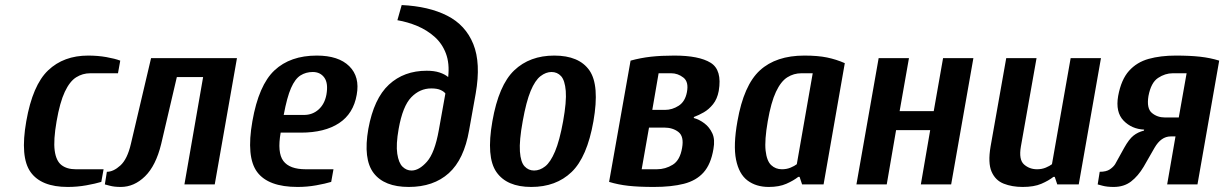

<svg xmlns="http://www.w3.org/2000/svg" viewBox="-20 -730 4846 760"><path d="M248 10Q143 10 101 -49Q59 -108 84 -250Q109 -393 170.5 -451.5Q232 -510 329 -510Q367 -510 401 -504Q435 -498 456 -490L447 -440H337Q307 -440 281.5 -424Q256 -408 236.5 -366.5Q217 -325 204 -250Q191 -175 196.5 -134Q202 -93 223.5 -76.5Q245 -60 280 -60H390L381 -10Q358 -3 322 3.5Q286 10 248 10Z M458 10Q432 10 414 5Q396 0 395 0L403 -50Q429 -50 456.5 -75Q484 -100 498 -160L578 -500H918L830 0H710L784 -425H680L618 -160Q597 -74 554 -32Q511 10 458 10Z M1158 10Q1042 10 998 -49Q954 -108 979 -250Q1004 -393 1066.5 -451.5Q1129 -510 1234 -510Q1320 -510 1362.5 -468Q1405 -426 1392 -355Q1379 -280 1322 -242.5Q1265 -205 1171 -205H1091Q1077 -126 1101.5 -93Q1126 -60 1190 -60H1300L1291 -10Q1268 -3 1232 3.5Q1196 10 1158 10ZM1103 -275H1183Q1217 -275 1241 -296.5Q1265 -318 1272 -355Q1280 -400 1264 -422.5Q1248 -445 1218 -445Q1191 -445 1169.5 -431.5Q1148 -418 1132 -381.5Q1116 -345 1103 -275Z M1598 10Q1501 10 1459 -45Q1417 -100 1438 -220Q1460 -340 1519.5 -395Q1579 -450 1669 -450Q1699 -450 1720 -443Q1741 -436 1754 -425Q1760 -479 1745 -518.5Q1730 -558 1700 -584.5Q1670 -611 1632 -627Q1594 -643 1553 -650L1570 -710Q1677 -705 1750 -668Q1823 -631 1853.5 -555.5Q1884 -480 1863 -360L1837 -215Q1817 -99 1756.5 -44.5Q1696 10 1598 10ZM1609 -55Q1639 -55 1670 -90Q1701 -125 1717 -215L1743 -360Q1737 -368 1723.5 -374Q1710 -380 1687 -380Q1642 -380 1608 -345Q1574 -310 1558 -220Q1547 -158 1552.5 -121.5Q1558 -85 1573.5 -70Q1589 -55 1609 -55Z M2083 10Q1986 10 1945 -49Q1904 -108 1929 -250Q1954 -393 2015.5 -451.5Q2077 -510 2174 -510Q2272 -510 2313 -451.5Q2354 -393 2329 -250Q2304 -108 2242.5 -49Q2181 10 2083 10ZM2094 -55Q2117 -55 2138 -71.5Q2159 -88 2177 -130.5Q2195 -173 2209 -250Q2223 -328 2219.5 -370Q2216 -412 2201 -428.5Q2186 -445 2163 -445Q2141 -445 2119.5 -428.5Q2098 -412 2080.5 -370Q2063 -328 2049 -250Q2035 -173 2038 -130.5Q2041 -88 2056.5 -71.5Q2072 -55 2094 -55Z M2568 10Q2508 10 2467.5 5.5Q2427 1 2391 -10L2476 -490Q2516 -501 2556.5 -505.5Q2597 -510 2649 -510Q2747 -510 2793 -481.5Q2839 -453 2825 -370Q2819 -338 2802.5 -317.5Q2786 -297 2766 -285.5Q2746 -274 2727 -267L2726 -263Q2748 -257 2768 -242Q2788 -227 2799.5 -202.5Q2811 -178 2804 -140Q2794 -80 2765 -47.5Q2736 -15 2687 -2.5Q2638 10 2568 10ZM2562 -295H2612Q2641 -295 2666.5 -311.5Q2692 -328 2699 -365Q2707 -406 2685 -423Q2663 -440 2637 -440H2587ZM2520 -60H2580Q2614 -60 2643 -78Q2672 -96 2680 -145Q2688 -190 2665.5 -207.5Q2643 -225 2609 -225H2549Z M3023 10Q2973 10 2939 -15.5Q2905 -41 2893.5 -98Q2882 -155 2899 -250Q2924 -393 2988 -451.5Q3052 -510 3164 -510Q3217 -510 3253.5 -502.5Q3290 -495 3324 -480L3240 0H3155L3145 -30H3140Q3121 -15 3092.5 -2.5Q3064 10 3023 10ZM3075 -60Q3094 -60 3109.5 -66.5Q3125 -73 3134 -80L3197 -440H3152Q3122 -440 3096.5 -424Q3071 -408 3051.5 -366.5Q3032 -325 3019 -250Q3006 -175 3010.5 -134Q3015 -93 3032.5 -76.5Q3050 -60 3075 -60Z M3370 0 3458 -500H3578L3541 -290H3676L3713 -500H3833L3745 0H3625L3662 -215H3527L3490 0Z M4028 10Q3986 10 3953 -3Q3920 -16 3905 -50.5Q3890 -85 3901 -150L3963 -500H4083L4021 -150Q4012 -98 4033.5 -79Q4055 -60 4085 -60Q4104 -60 4119.5 -66.5Q4135 -73 4144 -80L4218 -500H4338L4250 0H4165L4155 -30H4150Q4131 -15 4102 -2.5Q4073 10 4028 10Z M4388 10Q4362 10 4343.5 5Q4325 0 4325 0L4333 -50Q4359 -50 4373 -59.5Q4387 -69 4394 -80L4430 -145Q4449 -179 4466.5 -193Q4484 -207 4508 -213L4509 -217Q4460 -219 4427.5 -252.5Q4395 -286 4406 -350Q4418 -415 4449 -449.5Q4480 -484 4527 -497Q4574 -510 4634 -510Q4690 -510 4730.5 -505.5Q4771 -501 4806 -490L4720 0H4600L4633 -190H4614Q4576 -190 4550 -145L4507 -70Q4485 -33 4457 -11.5Q4429 10 4388 10ZM4591 -265H4646L4677 -440H4622Q4592 -440 4564 -421.5Q4536 -403 4526 -350Q4518 -301 4539.5 -283Q4561 -265 4591 -265Z"/></svg>

Font: Cuprum
Style: Bold Italic
Weight: 700
Italic angle: -10°
Designer: Jovanny Lemonad
Foundry: Jovanny Lemonad
Version: Version 3.000